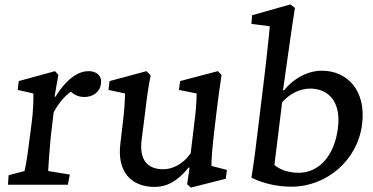

<svg xmlns="http://www.w3.org/2000/svg" viewBox="-20 -836 1689 869"><path d="M16 0H287L296 -46L198 -62C199 -87 204 -158 210 -220L223 -328C247 -371 273 -402 301 -421C318 -405 338 -397 362 -397C400 -397 433 -419 437 -458C442 -494 416 -514 381 -514C340 -514 287 -488 231 -398L227 -399L244 -497L229 -514L65 -469L60 -429L131 -413C132 -382 130 -328 123 -278L111 -186C102 -112 94 -73 91 -62L19 -43Z M937 -85C937 -113 940 -163 950 -245L960 -329C968 -395 973 -434 983 -497L966 -514L795 -469L790 -429L870 -413C870 -377 866 -326 859 -275L843 -142C806 -90 758 -70 719 -70C652 -70 609 -107 621 -203L637 -329C644 -390 652 -447 662 -495L643 -514L476 -469L471 -429L546 -413C545 -371 542 -331 537 -289L525 -188C508 -55 577 10 680 10C733 10 781 -13 834 -78L838 -77L827 -2L844 13L1002 -27L1007 -67Z M1118 -32C1167 -7 1233 9 1299 9C1457 9 1599 -109 1619 -275C1638 -428 1550 -516 1437 -516C1371 -516 1308 -480 1265 -427L1261 -428C1288 -618 1299 -701 1315 -800L1294 -816L1121 -767L1118 -728L1201 -717C1199 -687 1183 -538 1169 -427L1145 -231C1137 -163 1131 -113 1118 -32ZM1222 -89 1257 -373C1293 -414 1339 -435 1384 -435C1465 -435 1526 -377 1509 -253C1492 -124 1418 -54 1333 -54C1284 -54 1248 -68 1222 -89Z"/></svg>

Font: TPK Tissa Web Medium
Style: Italic
Weight: 500
Italic angle: -7°
Designer: Jacques Le Bailly, Suppakit Chalermlarp | Katatrad Co.,Ltd.
Foundry: Jacques Le Bailly, Cadson Demak Co.,Ltd.
Version: Version 5.000;Glyphs 3.1.2 (3151)